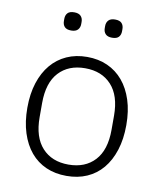

<svg xmlns="http://www.w3.org/2000/svg" viewBox="-82 -774 713 852"><g transform="rotate(10 275.0 -348.5)"><path d="M275 12Q224 12 183 -6Q142 -24 113 -58.5Q84 -93 68 -143Q52 -193 52 -256Q52 -319 68 -368.5Q84 -418 113 -452.5Q142 -487 183 -505.5Q224 -524 275 -524Q326 -524 367 -505.5Q408 -487 437 -452.5Q466 -418 482 -368.5Q498 -319 498 -256Q498 -193 482 -143Q466 -93 437 -58.5Q408 -24 367 -6Q326 12 275 12ZM275 -39Q350 -39 393.5 -86Q437 -133 437 -224V-288Q437 -378 393.5 -425.5Q350 -473 275 -473Q200 -473 156.5 -426Q113 -379 113 -288V-224Q113 -134 156.5 -86.5Q200 -39 275 -39ZM184 -627Q163 -627 154 -637Q145 -647 145 -663V-673Q145 -689 154 -699Q163 -709 184 -709Q204 -709 213.5 -699Q223 -689 223 -673V-663Q223 -647 213.5 -637Q204 -627 184 -627ZM368 -627Q348 -627 338.5 -637Q329 -647 329 -663V-673Q329 -689 338.5 -699Q348 -709 368 -709Q389 -709 398 -699Q407 -689 407 -673V-663Q407 -647 398 -637Q389 -627 368 -627Z"/></g></svg>

Font: IBM Plex Sans Arabic Light
Style: Regular
Weight: 300
Designer: Mike Abbink, Paul van der Laan, Pieter van Rosmalen, Wael Morcos, Khajak Apelian
Foundry: Bold Monday
Version: Version 1.2